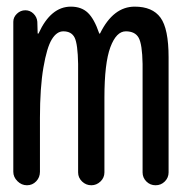

<svg xmlns="http://www.w3.org/2000/svg" viewBox="-20 -550 540 570"><path d="M19.5 -40V-485.4Q19.5 -499 30.3 -509.3Q41 -519.5 55.2 -519.5Q69.3 -519.5 79.6 -509.3Q89.8 -499 90.8 -485.4L91.8 -451.2Q91.8 -450.2 92.8 -450.2Q94.7 -450.2 94.7 -451.2Q130.9 -530.3 190.4 -530.3Q221.7 -530.3 240.7 -512.2Q259.8 -494.1 274.4 -451.2Q274.4 -450.2 275.4 -450.2Q277.3 -450.2 277.3 -451.2Q316.4 -530.3 379.9 -530.3Q432.6 -530.3 456.5 -497.6Q480.5 -464.8 480.5 -379.9V-38.1Q480.5 -22.5 469.2 -11.2Q458 0 441.9 0Q425.8 0 414.6 -11.2Q403.3 -22.5 403.3 -38.1V-360.4Q402.3 -418.9 391.6 -438Q380.9 -457 353.5 -457Q325.2 -457 307.6 -409.7Q290 -362.3 290 -259.8V-38.1Q290 -22.5 278.3 -11.2Q266.6 0 251 0Q235.4 0 223.6 -11.2Q211.9 -22.5 211.9 -38.1V-360.4Q210.9 -418.9 201.7 -438Q192.4 -457 168 -457Q148.4 -457 133.8 -433.1Q119.1 -409.2 108.9 -349.6Q98.6 -290 98.6 -200.2V-40Q98.6 -23.4 87.4 -11.7Q76.2 0 60.1 0Q43.9 0 31.7 -12.2Q19.5 -24.4 19.5 -40Z"/></svg>

Font: Rounded Mgen+ 1m regular
Style: Regular
Weight: 400
Designer: [Source Han Sans]
Ryoko NISHIZUKA  (kana & ideographs); Paul D. Hunt (Latin, Greek & Cyrillic); Wenlong ZHANG  (bopomofo
Version: Version 1.059.20150602